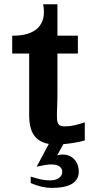

<svg xmlns="http://www.w3.org/2000/svg" viewBox="-20 -677 465 920"><path d="M248.6 15.3Q210.4 15.3 185.4 4.7Q160.3 -5.9 145.9 -24.9Q131.4 -43.8 125.6 -69.2Q119.8 -94.6 119.8 -124.4V-420.6H38.5V-506Q81 -505.5 112.1 -515.1Q143.2 -524.7 162.3 -543.9Q181.3 -563.2 187.6 -591.4Q193.9 -619.6 186.7 -656.5H255.2V-506H353.2V-420.6H255.2V-241.3Q255.2 -191.3 253.6 -158.3Q252.1 -125.2 253.3 -106.3Q254.6 -87.4 262.5 -79.4Q270.5 -71.4 289.3 -71.4Q299.4 -71.4 312.5 -72.7Q325.6 -74 343.6 -78.3Q361.7 -82.6 386.3 -91.1V-4.4Q372.6 0.4 348.3 4.9Q323.9 9.5 297.2 12.4Q270.4 15.3 248.6 15.3ZM228.6 223.4Q204.4 223.4 180.4 217.9Q156.4 212.4 127.2 200.3V169.3Q158.1 179 177.9 183.1Q197.7 187.3 219 187.3Q245.7 187.3 261.9 176.3Q278.2 165.4 278.2 145.8Q278.2 135.6 272.4 127.7Q266.6 119.8 255.5 115.4Q244.4 111.1 228.1 111.1Q217.9 111.1 212.1 111.4Q206.2 111.7 194.8 113.9Q183.3 116.2 156 121.7L204.5 90.1Q215.6 85.2 227.2 79.5Q238.8 73.8 246 70.3Q253.1 66.7 249.7 69Q279.4 59.1 303.8 66.6Q328.2 74.1 342.8 94.7Q357.4 115.4 357.4 145.6Q357.4 184.2 324.8 203.8Q292.1 223.4 228.6 223.4ZM155.5 122 217.6 5.8H288.1L241.9 89.1Z"/></svg>

Font: Russolo 10pt ExtraLight
Style: Regular
Weight: 200
Designer: Micah Stupak-Hahn
Version: Version 1.000